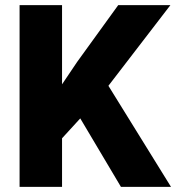

<svg xmlns="http://www.w3.org/2000/svg" viewBox="-20 -731 689 751"><path d="M222.7 0H56.6V-710.9H222.7ZM369.6 -350.6 206.5 -172.4 175.8 -331.5 281.7 -488.8 442.4 -710.9H646.5ZM263.7 -318.8 389.2 -419.4 648.9 0H453.1Z"/></svg>

Font: Heebo ExtraBold
Style: Regular
Weight: 800
Designer: Oded Ezer
Foundry: Ezer Type House
Version: Version 3.100